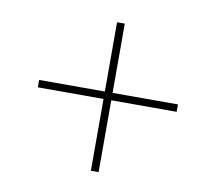

<svg xmlns="http://www.w3.org/2000/svg" viewBox="-59 -624 619 587"><g transform="rotate(10 250.0 -330.5)"><path d="M259 -100H283V-323H486V-346H283V-561H259V-346H55V-323H259Z"/></g></svg>

Font: Source Serif 4 Display Light
Style: Italic
Weight: 300
Italic angle: -12°
Designer: Frank Grießhammer
Foundry: Adobe Systems Incorporated
Version: Version 4.004;hotconv 1.0.117;makeotfexe 2.5.65602